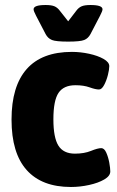

<svg xmlns="http://www.w3.org/2000/svg" viewBox="-20 -738 468 766"><path d="M263 8Q147 8 86.5 -59.5Q26 -127 26 -261Q26 -394 86.5 -462.5Q147 -531 267 -531Q301 -531 335.5 -523.5Q370 -516 393 -503Q416 -490 416 -474Q416 -461 410.5 -439Q405 -417 395.5 -399Q386 -381 375 -381Q361 -381 337.5 -389.5Q314 -398 281 -398Q234 -398 213.5 -367.5Q193 -337 193 -262Q193 -189 213 -157Q233 -125 279 -125Q316 -125 343 -136Q370 -147 384 -147Q396 -147 404 -129Q412 -111 416 -89Q420 -67 420 -54Q420 -36 396 -22Q372 -8 335.5 0Q299 8 263 8ZM341 -718Q389 -718 389 -701Q389 -694 379 -675L341 -602Q332 -585 316 -578.5Q300 -572 252 -572Q203 -572 187 -578.5Q171 -585 162 -602L124 -675Q114 -694 114 -701Q114 -718 162 -718Q185 -718 197 -713Q209 -708 218 -696L252 -653L285 -696Q294 -708 306 -713Q318 -718 341 -718Z"/></svg>

Font: Asap Semi Condensed ExtraBold
Style: Regular
Weight: 800
Width: 4
Designer: Pablo Cosgaya
Foundry: Omnibus-Type
Version: Version 3.001; ttfautohint (v1.8.4.7-5d5b)